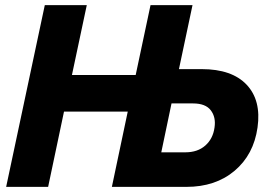

<svg xmlns="http://www.w3.org/2000/svg" viewBox="-20 -730 1074 750"><path d="M4 0 155 -710H319L261 -437H510L568 -710H732L679 -460H768Q886 -460 943.5 -399Q1001 -338 986 -232Q971 -126 896.5 -63Q822 0 708 0H417L479 -294H230L168 0ZM610 -135H704Q752 -135 782 -161.5Q812 -188 818 -232Q824 -272 803.5 -299Q783 -326 734 -326H650Z"/></svg>

Font: Raleway-v4020 ExtraBold
Style: Italic
Weight: 800
Italic angle: -12°
Designer: Matt McInerney, Pablo Impallari, Rodrigo Fuenzalida
Foundry: Matt McInerney, Pablo Impallari, Rodrigo Fuenzalida
Version: Version 4.020;PS 004.020;hotconv 1.0.88;makeotf.lib2.5.64775